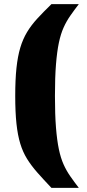

<svg xmlns="http://www.w3.org/2000/svg" viewBox="-20 -763 424 933"><path d="M230 150Q191 109 161.5 75.5Q132 42 111.5 9Q91 -24 78.5 -65Q66 -106 60 -162Q54 -218 54 -297Q54 -376 60 -432.5Q66 -489 78.5 -531Q91 -573 111.5 -607Q132 -641 161.5 -673Q191 -705 230 -743H363Q340 -713 321.5 -686.5Q303 -660 289 -629Q275 -598 266 -555Q257 -512 252 -449.5Q247 -387 247 -297Q247 -206 252 -143.5Q257 -81 266 -38Q275 5 289 36Q303 67 321.5 93.5Q340 120 363 150Z"/></svg>

Font: Saira Black
Style: Regular
Weight: 900
Designer: Hector Gatti with collaboration of the Omnibus-Type team
Foundry: Omnibus-Type
Version: Version 1.100; ttfautohint (v1.8.3)